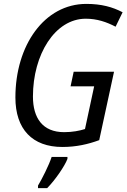

<svg xmlns="http://www.w3.org/2000/svg" viewBox="-20 -744 650 985"><path d="M300 10C371 10 432 -4 489 -25L565 -376H358L342 -301H463L416 -82C388 -73 351 -66 309 -66C199 -66 149 -138 149 -249C149 -464 262 -648 420 -648C478 -648 527 -631 573 -607L609 -681C558 -708 500 -724 423 -724C208 -724 59 -512 59 -244C59 -81 146 10 300 10ZM175 208V221H222C262 181 313 107 326 71V61H245C231 104 195 175 175 208Z"/></svg>

Font: Noto Sans SemiCondensed
Style: Italic
Weight: 400
Width: 4
Italic angle: -12°
Designer: Monotype Design Team
Foundry: Monotype Imaging Inc.
Version: Version 2.013